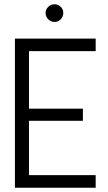

<svg xmlns="http://www.w3.org/2000/svg" viewBox="-20 -881 509 901"><path d="M429 0H50V-700H429V-641H116V-371H369V-314H116V-59H429ZM236 -778Q219 -778 206.5 -790.5Q194 -803 194 -820Q194 -837 206.5 -849Q219 -861 236 -861Q253 -861 265 -849Q277 -837 277 -820Q277 -803 265 -790.5Q253 -778 236 -778Z"/></svg>

Font: Kulim Park Light
Style: Regular
Weight: 300
Designer: Noponies / Dale Sattler
Foundry: Noponies
Version: Version 1.000; ttfautohint (v1.8.3)